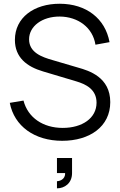

<svg xmlns="http://www.w3.org/2000/svg" viewBox="-20 -755 656 1050"><path d="M320 15C470.5 15 583 -62.5 583 -196.5C583 -333 466.5 -368.5 408 -385L267 -426.5C211 -442.5 139 -467 139 -540C139 -611.5 210.5 -665 307 -664.5C407.5 -663.5 487.5 -604 502 -510.5L579 -524.5C555.5 -654 451.5 -734 307.5 -734.5C165.5 -735 61.5 -658.5 61.5 -537C61.5 -440.5 127 -390.5 215 -364.5L397.5 -310C447.5 -295 508 -267.5 508 -193.5C508 -108.5 429.5 -55.5 323 -55.5C215.5 -55.5 132.5 -111.5 108.5 -205L33.5 -192.5C58 -64.5 169.5 15 320 15ZM291.5 275C333 275 374 247.5 374 191.5V109H291.5V191.5H336C338 227.5 303.5 236 291.5 236Z"/></svg>

Font: Eudonet
Style: Regular
Weight: 400
Designer: Mikhail Sharanda
Foundry: Mikhail Sharanda
Version: Version 4.503;Glyphs 3.1.2 (3151)